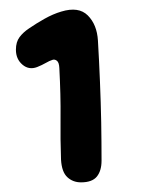

<svg xmlns="http://www.w3.org/2000/svg" viewBox="-20 -859 293 398"><path d="M148 -481Q131 -481 119.5 -491.8Q108 -502.5 106.5 -528Q105 -568.5 105.5 -615.2Q106 -662 103 -718Q102.5 -729.5 98 -733Q93.5 -736.5 89 -735Q82.5 -733 74.8 -728.5Q67 -724 57 -720Q40 -713.5 26.5 -725Q13 -736.5 13 -756Q13 -772 20.5 -782Q28 -792 40 -800Q54.5 -810 72.2 -820Q90 -830 107 -835Q143 -846 162 -827Q181 -808 183 -775Q185.5 -733 187.2 -690Q189 -647 189.8 -605.5Q190.5 -564 190.5 -526Q190.5 -505 180.8 -493Q171 -481 148 -481Z"/></svg>

Font: Kablammo
Style: Regular
Weight: 400
Designer: Travis Kochel, Lizy Gershenzon, Daria Petrova, Ethan Cohen
Foundry: Vectro Type Foundry
Version: Version 1.002